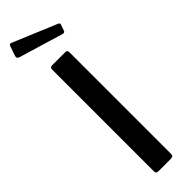

<svg xmlns="http://www.w3.org/2000/svg" viewBox="-325 -956 949 949"><g transform="rotate(-45 149.0 -482.0)"><path d="M196 -742Q209 -742 209 -727V-19Q209 -8 204.5 -4Q200 0 188 0H106Q96 0 92 -3.5Q88 -7 88 -16V-727Q88 -742 102 -742ZM38 -963 270 -866Q275 -864 276.5 -860Q278 -856 275 -850L266 -824Q264 -817 260 -815Q256 -813 248 -815L18 -884Q9 -887 6.5 -891.5Q4 -896 6 -904L24 -956Q25 -961 29 -963Q33 -965 38 -963Z"/></g></svg>

Font: Libre Franklin Medium
Style: Regular
Weight: 500
Designer: Pablo Impallari, Rodrigo Fuenzalida
Foundry: Impallari Type
Version: Version 1.002; ttfautohint (v1.5)